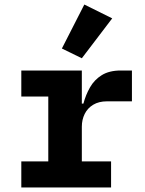

<svg xmlns="http://www.w3.org/2000/svg" viewBox="-20 -827 640 847"><path d="M74 -115H193V-401H74V-516H341V-370H348Q358 -408 377 -441.5Q396 -475 429 -495.5Q462 -516 513 -516H562V-380H452Q416 -380 391.1 -364.9Q366.2 -349.9 353.6 -324.4Q341 -298.9 341 -268V-115H470V0H74ZM341 -570 253 -613 352 -807 475 -746Z"/></svg>

Font: Lilex
Style: Regular
Weight: 400
Monospace: yes
Designer: Mike Abbink, Paul van der Laan, Pieter van Rosmalen, Mikhael Khrustik
Foundry: Mikhael Khrustik
Version: Version 2.510